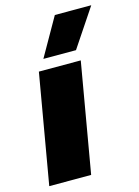

<svg xmlns="http://www.w3.org/2000/svg" viewBox="-115 -816 638 881"><g transform="rotate(-15 204.0 -376.0)"><path d="M7 0H206L296 -520H97ZM287 -571 408 -752H235L132 -571Z"/></g></svg>

Font: Fixel Display Black
Style: Italic
Weight: 900
Italic angle: -10°
Designer: AlfaBravo + MacPaw
Foundry: Kyrylo Tkachov, Marchela Mozhyna, Serhii Makarenko, Maria Weinstein, Zakhar Kryvoshyya
Version: Version 1.210;Glyphs 3.2 (3217)